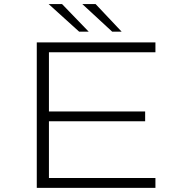

<svg xmlns="http://www.w3.org/2000/svg" viewBox="-20 -904 915 924"><path d="M157 0V-700H728V-652.5H215.5V-367.5H678.5V-320.5H215.5V-47.5H728V0ZM520 -751.5 376 -884.5H440L565.5 -751.5ZM361 -751.5 214 -884.5H278.5L407 -751.5Z"/></svg>

Font: Trispace SemiExpanded ExtraLight
Style: Regular
Weight: 200
Width: 6
Designer: Tyler Finck
Foundry: Etcetera Type Company
Version: Version 1.210; ttfautohint (v1.8.3)